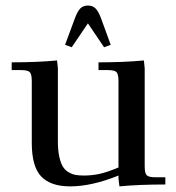

<svg xmlns="http://www.w3.org/2000/svg" viewBox="-20 -663 633 690"><path d="M22 -411.1V-439Q115.2 -439 185.1 -445.8L188 -418V-154.8Q188 -122.6 193.1 -99.6Q198.2 -76.7 206.3 -63.7Q214.4 -50.8 227.5 -43.5Q240.7 -36.1 252.7 -34.2Q264.6 -32.2 282.2 -32.2Q309.1 -32.2 335.4 -37.6Q361.8 -43 405.8 -61V-371.1Q405.8 -396.5 398.7 -403.8Q391.6 -411.1 367.2 -411.1H334V-439Q427.2 -439 497.1 -445.8L500 -418V-65.9Q500 -41 507.1 -33.4Q514.2 -25.9 539.1 -25.9H574.2V0Q479.5 0 409.2 6.8L405.8 -21V-32.2Q309.6 6.8 231.9 6.8Q162.1 6.8 128.2 -28.6Q94.2 -64 94.2 -149.9V-371.1Q94.2 -396 87.2 -403.6Q80.1 -411.1 55.2 -411.1ZM213.9 -502 248 -594.2Q257.8 -621.6 268.3 -632.3Q278.8 -643.1 295.9 -643.1Q313 -643.1 323.7 -632.3Q334.5 -621.6 344.2 -594.2L377.9 -502L354 -493.2L295.9 -579.1L237.8 -493.2Z"/></svg>

Font: Dihjauti S
Style: Bold
Weight: 700
Designer: T. Christopher White
Version: Version 3.0.0